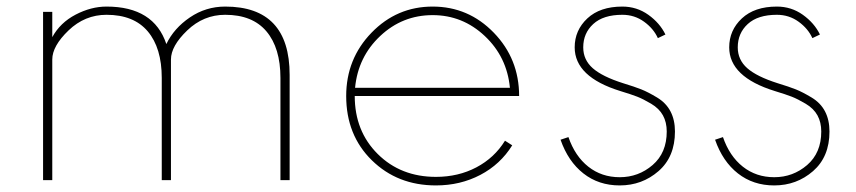

<svg xmlns="http://www.w3.org/2000/svg" viewBox="-20 -548 2604 584"><path d="M111 -512H139V-435Q163 -479 210 -503.5Q257 -528 304 -528Q448 -528 486 -414Q509 -462 557.5 -495Q606 -528 665 -528Q861 -528 861 -320V0H833V-311Q833 -402 790.5 -452.5Q748 -503 665 -503Q599 -503 549.5 -455.5Q500 -408 500 -367V0H472V-311Q472 -402 429.5 -452.5Q387 -503 304 -503Q238 -503 188.5 -455.5Q139 -408 139 -367V0H111Z M1033 -256Q1033 -369 1110 -448.5Q1187 -528 1296 -528Q1405 -528 1482 -448.5Q1559 -369 1559 -256H1059Q1059 -149 1129 -79.5Q1199 -10 1306 -10Q1374 -10 1429 -39Q1484 -68 1516 -120L1538 -106Q1502 -48 1441 -16Q1380 16 1306 16Q1189 16 1111 -60.5Q1033 -137 1033 -256ZM1060 -281H1531Q1522 -375 1454.5 -438.5Q1387 -502 1296 -502Q1204 -502 1136.5 -438.5Q1069 -375 1060 -281Z M1873 -528Q1917 -528 1952 -503Q1987 -478 2004 -443L1981 -432Q1968 -461 1939 -482Q1910 -503 1873 -503Q1815 -503 1784.5 -475Q1754 -447 1754 -404Q1754 -366 1783 -340.5Q1812 -315 1875 -295Q1911 -284 1931 -276Q1951 -268 1978.5 -251.5Q2006 -235 2019.5 -209Q2033 -183 2033 -148Q2033 -71 1983 -27.5Q1933 16 1865 16Q1801 16 1754.5 -20.5Q1708 -57 1685 -123L1709 -131Q1729 -73 1769.5 -41Q1810 -9 1865 -9Q1922 -9 1965 -46Q2008 -83 2008 -148Q2008 -176 1996.5 -197Q1985 -218 1960.5 -232.5Q1936 -247 1918 -254Q1900 -261 1867 -271Q1728 -314 1728 -404Q1728 -456 1766.5 -492Q1805 -528 1873 -528Z M2343 -528Q2387 -528 2422 -503Q2457 -478 2474 -443L2451 -432Q2438 -461 2409 -482Q2380 -503 2343 -503Q2285 -503 2254.5 -475Q2224 -447 2224 -404Q2224 -366 2253 -340.5Q2282 -315 2345 -295Q2381 -284 2401 -276Q2421 -268 2448.5 -251.5Q2476 -235 2489.5 -209Q2503 -183 2503 -148Q2503 -71 2453 -27.5Q2403 16 2335 16Q2271 16 2224.5 -20.5Q2178 -57 2155 -123L2179 -131Q2199 -73 2239.5 -41Q2280 -9 2335 -9Q2392 -9 2435 -46Q2478 -83 2478 -148Q2478 -176 2466.5 -197Q2455 -218 2430.5 -232.5Q2406 -247 2388 -254Q2370 -261 2337 -271Q2198 -314 2198 -404Q2198 -456 2236.5 -492Q2275 -528 2343 -528Z"/></svg>

Font: Spartan MB
Style: Regular
Weight: 250
Designer: Matt Bailey
Foundry: Matt Bailey
Version: Version 1.000